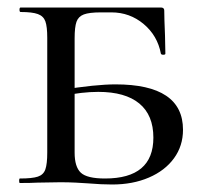

<svg xmlns="http://www.w3.org/2000/svg" viewBox="-20 -488 541 512"><path d="M260 -12Q389 -12 389 -121Q389 -181 351.5 -212Q314 -243 242 -243Q199 -243 146 -232L142 -248Q235 -263 288 -263Q468 -263 468 -142Q468 -99 444 -66Q420 -33 377 -14.5Q334 4 279 4Q251 4 215 1Q201 0 182 -1Q163 -2 141 -2L80 -1Q63 0 33 0Q31 0 31 -6Q31 -12 33 -12Q66 -12 81 -17Q96 -22 101 -36.5Q106 -51 106 -81V-387Q106 -417 101 -431Q96 -445 81 -450.5Q66 -456 35 -456Q32 -456 32 -462Q32 -468 35 -468H409Q418 -468 418 -460Q418 -440 420 -394L421 -345Q421 -342 415.5 -342Q410 -342 409 -345Q400 -393 363 -424Q326 -455 277 -455H249Q218 -455 203.5 -449.5Q189 -444 184 -430Q179 -416 179 -386V-81Q179 -43 195.5 -27.5Q212 -12 260 -12Z"/></svg>

Font: Cormorant Unicase Medium
Style: Regular
Weight: 500
Designer: Christian Thalmann (Catharsis Fonts)
Foundry: Catharsis Fonts
Version: Version 4.000